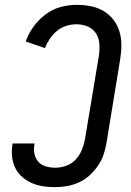

<svg xmlns="http://www.w3.org/2000/svg" viewBox="-20 -763 540 791"><path d="M207 8Q182 8 158 4.5Q134 1 112 -8.5Q90 -18 72 -33.5Q54 -49 43.5 -70Q33 -91 30 -115.5Q27 -140 31 -165L32 -172H122V-168Q118 -148 122 -129Q126 -110 138 -96.5Q150 -83 169 -77.5Q188 -72 208 -72Q230 -72 252.5 -80Q275 -88 291.5 -105.5Q308 -123 317 -145Q326 -167 330 -189L387 -531Q391 -556 389.5 -580.5Q388 -605 376 -624.5Q364 -644 342 -653.5Q320 -663 295 -663Q274 -663 253 -656.5Q232 -650 215 -636Q198 -622 185.5 -603.5Q173 -585 165 -565L86 -592Q97 -624 118 -653Q139 -682 167.5 -703.5Q196 -725 229.5 -734Q263 -743 296 -743Q326 -743 354 -737.5Q382 -732 406 -718Q430 -704 447 -682Q464 -660 472 -633.5Q480 -607 480 -577.5Q480 -548 475 -518L419 -176Q415 -151 407 -127Q399 -103 384 -81Q369 -59 349.5 -41Q330 -23 306 -12Q282 -1 257 3.5Q232 8 207 8Z"/></svg>

Font: Iosevka Curly Medium
Style: Italic
Weight: 500
Italic angle: -9°
Monospace: yes
Designer: Belleve Invis
Foundry: Belleve Invis
Version: Version 22.1.2; ttfautohint (v1.8.4)